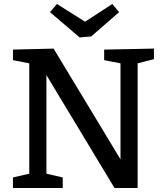

<svg xmlns="http://www.w3.org/2000/svg" viewBox="-20 -944 825 964"><path d="M503 -695 753 -700V-647L671 -626V0H555L213 -567V-72L295 -53V0H45V-53L127 -72V-626L45 -642V-695L249 -700L585 -144V-626L503 -642ZM544 -924 578 -883 438 -761 380 -756 231 -883 266 -924 407 -835Z"/></svg>

Font: Bitter Medium
Style: Regular
Weight: 500
Designer: Sol Matas, and Bitter project Authors
Foundry: Sol Matas
Version: Version 2.001